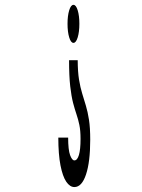

<svg xmlns="http://www.w3.org/2000/svg" viewBox="-20 -567 582 785"><path d="M297.7 -321H262.4Q262.4 -255.7 267.1 -214.3Q271.9 -172.9 278.8 -146.3Q285.8 -119.7 292.8 -99.3Q299.8 -78.8 304.5 -56.1Q309.3 -33.4 309.3 1.1Q309.3 44.4 302.7 66.6Q296.1 88.8 284.1 88.8Q274.4 88.8 266.5 67.1Q258.7 45.5 258.6 -4.3H218.4Q218.5 64.3 227.3 109.2Q236.1 154.1 250.9 176Q265.8 197.8 284.1 197.8Q314.6 197.8 331.7 146.3Q348.9 94.8 348.9 4.3Q348.9 -44.7 343.8 -77.4Q338.7 -110.1 331.1 -135.1Q323.5 -160.2 316 -184.8Q308.4 -209.5 303.1 -241.5Q297.9 -273.4 297.7 -321ZM280.4 -547.2Q269.7 -547.2 262.9 -524.9Q256.1 -502.5 256.1 -469.8Q256.1 -436.8 262.9 -414.2Q269.7 -391.7 280.4 -391.7Q290.8 -391.7 297.7 -414.2Q304.5 -436.8 304.5 -469.8Q304.5 -502.5 297.7 -524.9Q290.8 -547.2 280.4 -547.2Z"/></svg>

Font: Interface
Style: Bold
Weight: 700
Designer: Rasmus Andersson
Foundry: rsms
Version: Version 1.8